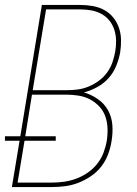

<svg xmlns="http://www.w3.org/2000/svg" viewBox="-32 -755 552 775"><path d="M16 0 47 -187H-12V-205H50L137 -735H292Q318 -735 343 -730.5Q368 -726 389 -714.5Q410 -703 425 -684.5Q440 -666 448 -643Q456 -620 456.5 -594.5Q457 -569 453 -543Q448 -516 437 -489Q426 -462 406.5 -440Q387 -418 360.5 -403.5Q334 -389 307 -382Q337 -373 363 -355Q389 -337 404 -310Q419 -283 421.5 -250.5Q424 -218 418 -184Q414 -158 404 -131.5Q394 -105 376.5 -82.5Q359 -60 334.5 -43.5Q310 -27 284 -17Q258 -7 231 -3.5Q204 0 178 0ZM100 -391H239Q261 -391 283 -394Q305 -397 326.5 -406Q348 -415 367 -429Q386 -443 400 -462Q414 -481 421.5 -502.5Q429 -524 433 -546Q437 -569 436.5 -591.5Q436 -614 429.5 -634.5Q423 -655 410 -671.5Q397 -688 378 -698.5Q359 -709 337 -713Q315 -717 292 -717H154ZM39 -18H178Q202 -18 227 -21.5Q252 -25 276 -34Q300 -43 322 -58Q344 -73 360.5 -94Q377 -115 386 -139Q395 -163 399 -187Q403 -213 402 -238Q401 -263 393 -285.5Q385 -308 368.5 -325.5Q352 -343 331 -354Q310 -365 285 -369Q260 -373 235 -373H97L70 -205H193V-187H67Z"/></svg>

Font: Iosevka Curly Thin
Style: Italic
Weight: 100
Italic angle: -9°
Monospace: yes
Designer: Belleve Invis
Foundry: Belleve Invis
Version: Version 22.1.2; ttfautohint (v1.8.4)